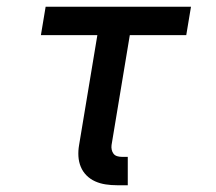

<svg xmlns="http://www.w3.org/2000/svg" viewBox="-20 -540 640 568"><path d="M358 8H326Q309 8 292.5 5.5Q276 3 261.5 -3.5Q247 -10 236 -21Q225 -32 219 -46.5Q213 -61 212 -77.5Q211 -94 214 -111L268 -436H101L115 -520H545L531 -436H364L310 -111Q309 -104 310.5 -97Q312 -90 316 -85Q320 -80 326.5 -78Q333 -76 340 -76H358Z"/></svg>

Font: Iosevka Aile Medium
Style: Italic
Weight: 500
Italic angle: -9°
Designer: Belleve Invis
Foundry: Belleve Invis
Version: Version 31.1.0; ttfautohint (v1.8.4)